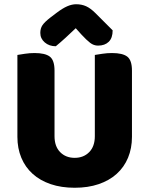

<svg xmlns="http://www.w3.org/2000/svg" viewBox="-20 -867 704 905"><path d="M332 18Q269 18 219 1Q169 -16 134 -47.5Q99 -79 80.5 -123.5Q62 -168 62 -222V-608Q74 -610 97 -613.5Q120 -617 143 -617Q193 -617 215 -600Q237 -583 237 -534V-225Q237 -177 263.5 -150Q290 -123 332 -123Q374 -123 400.5 -150Q427 -177 427 -225V-608Q439 -610 462 -613.5Q485 -617 508 -617Q558 -617 580 -600Q602 -583 602 -534V-222Q602 -168 583.5 -123.5Q565 -79 530 -47.5Q495 -16 445 1Q395 18 332 18ZM337 -734Q313 -711 289 -689Q265 -667 243 -649Q212 -649 191 -667Q170 -685 170 -712Q170 -733 180 -748Q190 -763 217 -784L246 -806Q275 -828 297 -837.5Q319 -847 339 -847Q365 -847 386 -837.5Q407 -828 430 -805L511 -724Q511 -688 492.5 -670Q474 -652 442 -652Q422 -652 405 -665Q388 -678 364 -704Z"/></svg>

Font: Baloo Tammudu 2 ExtraBold
Style: Regular
Weight: 800
Designer: Maithili Shingre, Omkar Shende and Ek Type
Foundry: Ek Type
Version: Version 1.640;hotconv 1.0.111;makeotfexe 2.5.65597; ttfautoh